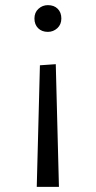

<svg xmlns="http://www.w3.org/2000/svg" viewBox="-20 -517 373 747"><path d="M197 -267.3 209.3 210H123L135.3 -263ZM218.7 -445Q218.7 -421.7 203 -407.3Q187.3 -393 166.3 -393Q142.7 -393 128.3 -407.3Q114 -421.7 114 -445Q114 -468.7 129.7 -482.8Q145.3 -497 166.3 -497Q190.3 -497 204.5 -482.8Q218.7 -468.7 218.7 -445Z"/></svg>

Font: Bitter Thin
Style: Regular
Weight: 100
Designer: Sol Matas, and Bitter project Authors
Foundry: Sol Matas
Version: Version 2.002